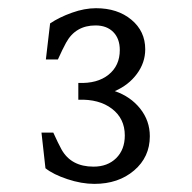

<svg xmlns="http://www.w3.org/2000/svg" viewBox="-20 -728 467 468"><path d="M170.9 -525.9Q217.3 -523.9 244.6 -545.9Q272 -567.9 272 -606Q272 -633.8 256.1 -649.9Q240.2 -666 212.9 -666Q164.1 -666 141.1 -624Q132.8 -608.9 121.1 -583H91.8L102.1 -670.9Q124.5 -686 155.3 -697Q186 -708 213.9 -708Q266.6 -708 300.3 -679.9Q334 -651.9 334 -607.9Q334 -575.2 313.7 -547.9Q293.5 -520.5 259.8 -505.9Q298.3 -492.7 321.8 -463.1Q345.2 -433.6 345.2 -396Q345.2 -345.2 306.9 -312.5Q268.6 -279.8 210 -279.8Q178.7 -279.8 144.3 -291.3Q109.9 -302.7 90.8 -317.9L81.1 -404.8H109.9Q121.6 -378.9 129.9 -363.8Q153.3 -321.8 208 -321.8Q242.2 -321.8 263.2 -342.5Q284.2 -363.3 284.2 -397.9Q284.2 -439 252.9 -462.9Q221.7 -486.8 170.9 -484.9Z"/></svg>

Font: LT Superior Serif
Style: Regular
Weight: 400
Designer: Daniel Lyons
Foundry: LyonsType
Version: Version 2.120;FEAKit 1.0